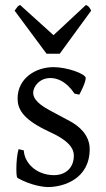

<svg xmlns="http://www.w3.org/2000/svg" viewBox="-20 -740 426 775"><path d="M196 -469C125 -469 51 -425 51 -342C51 -301 72 -262 157 -219L202 -197C274 -160 278 -128 278 -111C278 -64 246 -33 198 -33C130 -33 79 -79 76 -133L55 -138C49 -118 46 -85 46 -58C46 -27 49 -22 52 -21C106 9 156 15 174 15C234 15 342 -16 342 -138C342 -198 295 -233 264 -250L182 -294C119 -327 114 -352 114 -366C114 -390 139 -425 183 -425C208 -425 245 -415 281 -362L300 -358C302 -361 326 -406 326 -425C326 -442 251 -469 196 -469ZM39 -697 168 -523H221L348 -697C340 -713 337 -715 327 -720L196 -598L61 -720C50 -715 51 -712 39 -697Z"/></svg>

Font: Temporarium
Style: Regular
Weight: 400
Version: Version 1.1